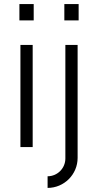

<svg xmlns="http://www.w3.org/2000/svg" viewBox="-20 -720 480 940"><path d="M145 -620V-700H75V-620ZM140 0V-500H80V0ZM365 -620V-700H295V-620ZM360 53V-500H300V56C300 104 261 143 213 143V200C294 200 360 134 360 53Z"/></svg>

Font: Abel
Style: Regular
Weight: 400
Designer: Matthew Desmond
Foundry: Matthew Desmond
Version: Version 1.002